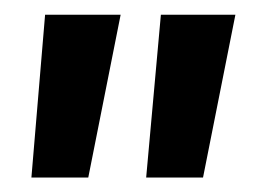

<svg xmlns="http://www.w3.org/2000/svg" viewBox="-20 -668 355 261"><path d="M100 -426.7H22.7L41.3 -648H144ZM256 -426.7H178.7L198.7 -648H300Z"/></svg>

Font: Timmana
Style: Regular
Weight: 400
Designer: Appaji Ambarisha Darbha
Foundry: Andhrapradesh Society for Knowledge Networks
Version: Version 1.0.4; ttfautohint (v1.2.42-39fb)